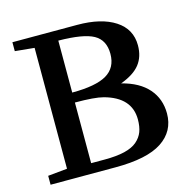

<svg xmlns="http://www.w3.org/2000/svg" viewBox="-99 -763 870 863"><g transform="rotate(-15 336.0 -331.5)"><path d="M32.2 0V-41.5L122.1 -50.3V-612.8L32.2 -621.6V-663.1H333.5Q445.3 -663.1 509.5 -621.3Q573.7 -579.6 573.7 -503.9Q573.7 -451.2 546.1 -416Q518.6 -380.9 456.5 -357.9Q537.6 -337.4 579.1 -289.8Q620.6 -242.2 620.6 -174.3Q620.6 -91.8 551.3 -45.9Q481.9 0 334.5 0ZM233.4 -375Q343.3 -375 393.8 -404.5Q444.3 -434.1 444.3 -499Q444.3 -563 397 -589.4Q349.6 -615.7 233.4 -616.7ZM233.4 -46.4H296.9Q351.6 -46.4 389.2 -55.4Q426.8 -64.5 448 -82.8Q469.2 -101.1 478.3 -125Q487.3 -148.9 487.3 -182.1Q487.3 -284.7 365.2 -317.9Q325.7 -328.6 233.4 -328.6Z"/></g></svg>

Font: Elstob 6pt Medium
Style: Regular
Weight: 500
Designer: Peter S. Baker
Version: Version 1.015